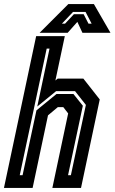

<svg xmlns="http://www.w3.org/2000/svg" viewBox="-44 -928 566 948"><path d="M-24.5 0 134.5 -749.5H276L229.5 -530.5L241 -540H367.5L448.5 -437L356 0H214.5L292.5 -368L268.5 -399H241.5L193 -358.5L117 0ZM53.5 -63H67.5L136 -383L235 -464H318.5L365 -406L292 -63H306L380 -410L326.5 -478H233L140 -402L200.5 -688H186.5ZM293.5 -908H419.5L501.5 -766H363L338 -820L290 -766H151.5ZM316.5 -869 261.5 -811H277L321 -858H369L393 -811H408.5L378.5 -869Z"/></svg>

Font: Tourney Condensed Regular
Style: Bold Italic
Weight: 700
Width: 3
Italic angle: -12°
Designer: Tyler Finck
Foundry: Etcetera Type Co
Version: Version 1.010; ttfautohint (v1.8.3)